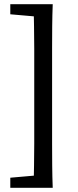

<svg xmlns="http://www.w3.org/2000/svg" viewBox="-20 -735 373 914"><path d="M231 -715Q229 -663 228.5 -610.5Q228 -558 228 -504.5Q228 -451 228 -398V-158Q228 -105 228 -52Q228 1 228.5 54Q229 107 231 159H140Q141 108 142 55Q143 2 143 -51Q143 -104 143 -158V-398Q143 -450 143 -503Q143 -556 142 -609Q141 -662 140 -715ZM186 -715V-655H166L29 -667V-715ZM186 99V159H29V111L166 99Z"/></svg>

Font: Source Serif 4 18pt Medium
Style: Regular
Weight: 500
Designer: Frank Grießhammer
Foundry: Adobe Systems Incorporated
Version: Version 4.004;hotconv 1.0.116;makeotfexe 2.5.65601